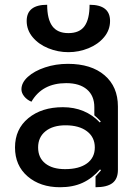

<svg xmlns="http://www.w3.org/2000/svg" viewBox="-20 -777 576 806"><path d="M43 -158Q43 -235 99 -281Q155 -327 244 -327Q338 -327 399 -263L403 -267Q390 -281 376 -293V-327Q376 -375 345 -401.5Q314 -428 258 -428Q157 -428 112 -350Q93 -358 81.5 -372.5Q70 -387 70 -402Q70 -430 97 -454.5Q124 -479 169 -494Q214 -509 265 -509Q363 -509 419 -461Q475 -413 475 -330V-64Q475 -26 452 -8.5Q429 9 381 9V-36Q402 -59 404 -62L400 -66Q367 -28 326.5 -9.5Q286 9 232 9Q149 9 96 -36.5Q43 -82 43 -158ZM378 -158Q378 -201 345 -226Q312 -251 255 -251Q202 -251 171 -226Q140 -201 140 -158Q140 -115 170 -91Q200 -67 253 -67Q312 -67 345 -91Q378 -115 378 -158ZM92 -689Q92 -757 178 -757Q178 -697 199.5 -667.5Q221 -638 267 -638Q314 -638 335 -667.5Q356 -697 356 -757Q442 -757 442 -689Q442 -651 417 -621Q392 -591 351.5 -574.5Q311 -558 267 -558Q223 -558 182.5 -574.5Q142 -591 117 -621Q92 -651 92 -689Z"/></svg>

Font: K2D Medium
Style: Regular
Weight: 500
Designer: Katatrad Aksorn Co.,Ltd.
Foundry: Cadson Demak Co.,Ltd.
Version: Version 1.000; ttfautohint (v1.6)